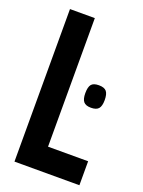

<svg xmlns="http://www.w3.org/2000/svg" viewBox="-135 -764 617 828"><g transform="rotate(20 173.5 -350.0)"><path d="M39 0V-700H153V-110H337V0ZM225 -382Q225 -410 234.5 -422Q244 -434 269 -434Q294 -434 304 -422Q314 -410 314 -382Q314 -355 304 -343Q294 -331 269 -331Q245 -331 235 -343Q225 -355 225 -382Z"/></g></svg>

Font: Georama Condensed SemiBold
Style: Regular
Weight: 600
Width: 3
Designer: Jean-Baptiste Levee
Foundry: Production Type
Version: Version 1.000